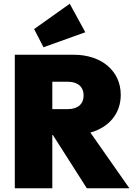

<svg xmlns="http://www.w3.org/2000/svg" viewBox="-20 -1004 715 1024"><path d="M59 0H259V-284H262L443 0H670L462 -297C562 -325 624 -399 624 -498C624 -626 521 -712 374 -712H59ZM162 -849 212 -752 435 -832 352 -984ZM259 -422V-568H342C397 -568 426 -539 426 -495C426 -451 397 -422 342 -422Z"/></svg>

Font: MV Cash Black
Style: Regular
Weight: 900
Designer: Rodrigo Fuenzalida
Foundry: fragTYPE
Version: Version 1.100;Glyphs 3.1.2 (3151)